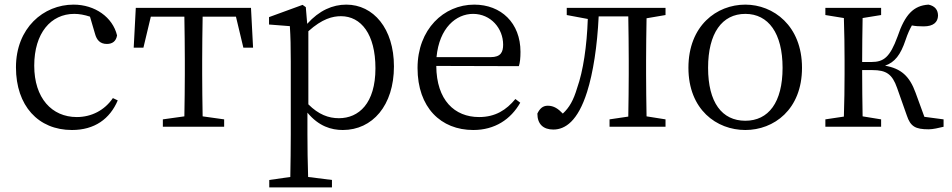

<svg xmlns="http://www.w3.org/2000/svg" viewBox="-20 -548 4117 830"><path d="M468 -124C432 -71 375 -42 312 -42C204 -42 128 -124 128 -264C128 -405 200 -488 301 -488C322 -488 345 -484 369 -476L391 -401C398 -376 412 -358 442 -358C466 -358 482 -370 486 -395C467 -474 390 -528 298 -528C168 -528 49 -427 49 -257C49 -91 145 14 291 14C389 14 455 -34 489 -114Z M1000 -476 1032 -342H1074L1065 -514H567L558 -342H600L632 -476H777C778 -421 779 -341 779 -286V-228C779 -176 778 -100 777 -45L684 -32V0H949V-32L856 -45C855 -100 854 -176 854 -228V-286C854 -341 855 -421 856 -476Z M1313 -413C1373 -467 1418 -478 1454 -478C1541 -478 1603 -400 1603 -253C1603 -101 1531 -37 1445 -37C1400 -37 1357 -53 1313 -97ZM1302 -517 1288 -527 1143 -474V-442L1233 -435C1236 -388 1237 -346 1237 -282V34C1237 93 1236 157 1235 217L1144 230V262H1415V230L1312 217C1310 156 1309 90 1309 32V-61C1358 -2 1412 14 1462 14C1590 14 1683 -92 1683 -261C1683 -425 1594 -528 1477 -528C1418 -528 1360 -503 1308 -445Z M1867 -301C1879 -428 1952 -488 2025 -488C2102 -488 2155 -425 2155 -355C2155 -323 2145 -301 2101 -301ZM2223 -262C2228 -277 2230 -298 2230 -324C2230 -449 2146 -528 2030 -528C1898 -528 1785 -421 1785 -254C1785 -83 1886 14 2026 14C2119 14 2188 -32 2229 -104L2208 -120C2169 -73 2122 -42 2051 -42C1945 -42 1867 -115 1866 -263Z M2857 -483V-514H2430V-483L2521 -466C2517 -349 2501 -241 2475 -168C2459 -114 2441 -83 2413 -57C2393 -78 2374 -91 2348 -91C2326 -91 2313 -78 2303 -57C2303 -11 2329 12 2372 12C2423 12 2478 -24 2518 -151C2544 -233 2562 -349 2568 -477H2696C2697 -422 2698 -341 2698 -286V-228C2698 -176 2697 -100 2696 -44L2615 -32V0H2857V-32L2775 -45C2774 -100 2773 -176 2773 -228V-286C2773 -338 2774 -414 2775 -469Z M3202 14C3325 14 3447 -74 3447 -255C3447 -437 3323 -528 3202 -528C3078 -528 2956 -437 2956 -255C2956 -74 3078 14 3202 14ZM3202 -26C3101 -26 3041 -105 3041 -255C3041 -404 3101 -488 3202 -488C3302 -488 3363 -404 3363 -255C3363 -105 3302 -26 3202 -26Z M3976 -43 3938 -147C3912 -219 3875 -252 3806 -264C3848 -279 3873 -310 3895 -376C3904 -403 3913 -422 3922 -438C3938 -435 3952 -434 3973 -434C4015 -434 4034 -452 4035 -480C4035 -505 4022 -522 3994 -528C3929 -524 3892 -485 3860 -390C3827 -300 3800 -280 3747 -280H3707C3707 -340 3708 -415 3709 -470L3789 -483V-514H3548V-483L3628 -470C3630 -415 3631 -339 3631 -286V-228C3631 -176 3630 -99 3628 -44L3548 -32V0H3789V-32L3709 -45C3708 -100 3707 -179 3707 -245H3751C3811 -245 3837 -228 3858 -168L3900 -49C3916 -1 3937 11 3995 11C4013 11 4038 5 4059 0V-32Z"/></svg>

Font: Source Han Serif
Style: Regular
Weight: 400
Designer: Ryoko NISHIZUKA 西塚涼子 (kana & ideographs); Frank Grießhammer (Latin, Greek & Cyrillic); Wenlong ZHANG 张文龙 (bopomofo); San
Foundry: Adobe Systems Incorporated
Version: Version 1.001;PS 1.001;hotconv 16.6.54;makeotf.lib2.5.65590